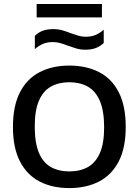

<svg xmlns="http://www.w3.org/2000/svg" viewBox="-20 -929 690 956"><path d="M325 7.5Q240.5 7.5 177.5 -25Q114.5 -57.5 79.5 -125Q44.5 -192.5 44.5 -297Q44.5 -402 79.5 -469.8Q114.5 -537.5 177.8 -570Q241 -602.5 325 -602.5Q410 -602.5 473.2 -570Q536.5 -537.5 571.2 -469.8Q606 -402 606 -297Q606 -192.5 571 -125Q536 -57.5 472.8 -25Q409.5 7.5 325 7.5ZM325 -75.5Q378.5 -75.5 417.5 -97.2Q456.5 -119 477.5 -167.2Q498.5 -215.5 498.5 -295Q498.5 -377 477.2 -426.5Q456 -476 417 -497.8Q378 -519.5 325 -519.5Q272.5 -519.5 233.8 -498Q195 -476.5 174 -428Q153 -379.5 153 -300Q153 -217.5 173.8 -168.2Q194.5 -119 233.2 -97.2Q272 -75.5 325 -75.5ZM405 -681.5Q380 -681.5 358.8 -688Q337.5 -694.5 317 -702Q299 -709 281 -714.2Q263 -719.5 243.5 -719.5Q215.5 -719.5 194.5 -710.8Q173.5 -702 153.5 -684.5V-750.5Q170.5 -767.5 192.5 -775.8Q214.5 -784 245 -784Q270 -784 291.5 -777.8Q313 -771.5 333 -763.5Q351.5 -757 369.5 -751.5Q387.5 -746 406.5 -746Q434.5 -746 455.5 -754.8Q476.5 -763.5 496.5 -781V-715Q479.5 -698.5 457.5 -690Q435.5 -681.5 405 -681.5ZM162.5 -842.5V-909H487.5V-842.5Z"/></svg>

Font: Encode Sans SC Medium
Style: Regular
Weight: 500
Version: Version 3.002